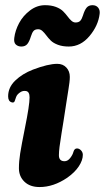

<svg xmlns="http://www.w3.org/2000/svg" viewBox="-20 -716 409 748"><path d="M274.4 -628.4Q286.6 -628.4 292.7 -635Q298.8 -641.6 303.2 -655.8Q309.6 -676.8 317.6 -686.3Q325.7 -695.8 340.3 -695.8Q354.5 -695.8 362.3 -686.3Q370.1 -676.8 368.2 -662.1Q362.8 -616.2 328.6 -575.4Q294.4 -534.7 248 -534.7Q223.6 -534.7 205.6 -541.5Q187.5 -548.3 177.5 -558.3Q167.5 -568.4 160.2 -578.4Q152.8 -588.4 145.3 -595.2Q137.7 -602.1 128.9 -602.1Q116.7 -602.1 110.8 -595.5Q105 -588.9 100.6 -574.7Q94.2 -553.7 86.2 -544.2Q78.1 -534.7 63 -534.7Q50.3 -534.7 41.7 -542.5Q33.2 -550.3 35.6 -568.4Q39.1 -597.2 54.4 -626Q69.8 -654.8 96.9 -675.3Q124 -695.8 155.3 -695.8Q179.7 -695.8 197.8 -689Q215.8 -682.1 225.8 -672.1Q235.8 -662.1 243.2 -652.1Q250.5 -642.1 258.1 -635.3Q265.6 -628.4 274.4 -628.4ZM77.1 -217.3Q95.2 -306.2 95.2 -336.4Q95.2 -358.9 81.5 -361.3Q70.3 -363.3 61 -357.9Q46.4 -349.1 42.5 -337.4Q37.1 -320.8 36.1 -319.8Q32.2 -314.9 25.4 -317.4Q11.7 -321.3 11.7 -340.8Q11.7 -375.5 39.3 -402.1Q66.9 -428.7 108.4 -444.8Q167.5 -467.3 203.1 -467.3Q225.1 -467.3 238.5 -452.9Q252 -438.5 252 -416.5Q252 -406.7 250.5 -394.5Q249 -382.3 246.8 -368.7Q244.6 -355 239 -319.1Q233.4 -283.2 227.5 -244.6Q225.1 -229.5 219.7 -196.3Q214.4 -163.1 211.9 -143.8Q209.5 -124.5 209.5 -111.3Q209.5 -87.9 231.4 -87.9Q243.7 -87.9 253.4 -100.3Q263.2 -112.8 266.1 -124.5Q270 -137.7 279.8 -137.7Q288.6 -137.7 295.7 -130.1Q302.7 -122.6 302.7 -112.8Q302.7 -91.8 287.1 -68.1Q271.5 -44.4 241.7 -23.4Q188.5 12.7 134.3 12.7Q96.7 12.7 75.2 -8.1Q53.7 -28.8 53.7 -60.5Q53.7 -87.4 58.6 -118.4Q63.5 -149.4 77.1 -217.3Z"/></svg>

Font: Cooper*
Style: Bold Italic
Weight: 700
Italic angle: -7°
Designer: Owen Earl
Foundry: indestructible type*
Version: Version 0.001